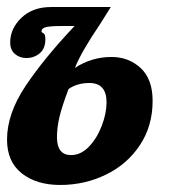

<svg xmlns="http://www.w3.org/2000/svg" viewBox="-26 -520 494 546"><path d="M-6 -123Q-6 -197 47 -276Q100 -355 186 -446H147Q119 -446 105.5 -443Q92 -440 92 -430Q92 -428 97.5 -425.5Q103 -423 103 -408Q103 -382 87 -368.5Q71 -355 49 -355Q30 -355 16.5 -366.5Q3 -378 3 -399Q3 -439 35 -469.5Q67 -500 119 -500H289L259 -452Q206 -374 187 -327Q235 -358 291 -358Q340 -358 374 -326.5Q408 -295 408 -233Q408 -162 372 -107.5Q336 -53 275.5 -23.5Q215 6 145 6Q78 6 36 -27Q-6 -60 -6 -123ZM277 -229Q277 -284 228 -284Q194 -284 169 -267Q150 -217 143 -187Q136 -157 136 -130Q136 -79 176 -79Q204 -79 227 -103Q250 -127 263.5 -162.5Q277 -198 277 -229Z"/></svg>

Font: Lobster
Style: Regular
Weight: 400
Designer: Impallari Type
Foundry: Impallari Type
Version: Version 2.100